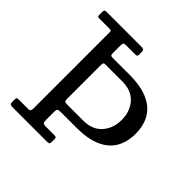

<svg xmlns="http://www.w3.org/2000/svg" viewBox="-192 -912 1075 1075"><g transform="rotate(45 345.0 -375.0)"><path d="M267.5 -227Q252 -227 247.2 -230.2Q242.5 -233.5 242.5 -249V-517.5Q242.5 -527.5 245 -532.2Q247.5 -537 257 -537H392.5Q464.5 -537 503.5 -493Q542.5 -449 542.5 -382Q542.5 -315.5 503.5 -271.2Q464.5 -227 392.5 -227ZM242.5 -144Q242.5 -164.5 248.2 -168.2Q254 -172 274.5 -172H392.5Q483 -172 540.5 -197.5Q598 -223 625.2 -270Q652.5 -317 652.5 -382Q652.5 -447 625.2 -494Q598 -541 540.5 -566.5Q483 -592 392.5 -592H261Q249.5 -592 246 -595.5Q242.5 -599 242.5 -611V-671Q242.5 -685.5 246.2 -690.2Q250 -695 265.5 -695H336.5Q346 -695 349.2 -697.5Q352.5 -700 352.5 -709V-727Q352.5 -743.5 346.8 -746.8Q341 -750 325.5 -750H56Q45 -750 41.2 -746.8Q37.5 -743.5 37.5 -732V-711.5Q37.5 -702.5 39.2 -698.8Q41 -695 50 -695H131.5Q140.5 -695 144 -692.8Q147.5 -690.5 147.5 -682V-79Q147.5 -65 143.8 -60Q140 -55 124.5 -55H53.5Q44 -55 40.8 -52.5Q37.5 -50 37.5 -41V-23Q37.5 -6.5 43.2 -3.2Q49 0 64.5 0H331.5Q346.5 0 349.5 -4.5Q352.5 -9 352.5 -24V-35Q352.5 -46.5 350.2 -50.8Q348 -55 336.5 -55H271.5Q251.5 -55 247 -60.5Q242.5 -66 242.5 -86.5Z"/></g></svg>

Font: Besley
Style: Regular
Weight: 400
Designer: Owen Earl
Foundry: indestructible type*
Version: Version 4.000